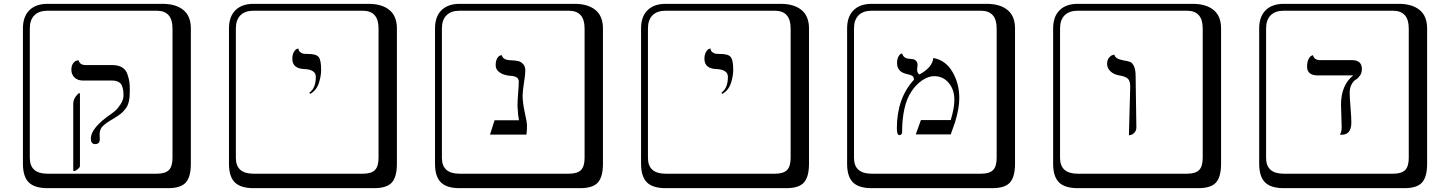

<svg xmlns="http://www.w3.org/2000/svg" viewBox="-20 -774 7597 1006"><path d="M371.1 123 363.8 120.1V-230Q363.8 -259.8 392.1 -285.2H398.9V96.2Q398.9 106.9 371.1 123ZM502 -69.8Q502 -67.9 502.4 -58.8Q502.9 -49.8 502.9 -43.9Q502.9 -19 478 -19Q456.1 -19 456.1 -47.9Q456.1 -104 562 -176.8Q570.8 -182.6 583.5 -193.4Q596.2 -204.1 611.6 -227.5Q627 -251 627 -273.9Q627 -290 625.5 -300.5Q624 -311 618.9 -324.5Q613.8 -337.9 600.3 -345Q586.9 -352.1 565.9 -352.1H413.1Q387.2 -352.1 370.6 -367.9Q354 -383.8 354 -408.2Q354 -430.2 363.5 -442.6Q373 -455.1 382.3 -456.5L392.1 -458Q397.9 -433.1 429.2 -433.1H567.9Q600.1 -433.1 620.1 -420.7Q640.1 -408.2 647.9 -384.5Q655.8 -360.8 658 -344Q660.2 -327.1 660.2 -299.8Q660.2 -264.6 655 -241.9Q649.9 -219.2 636.5 -202.6Q623 -186 611.6 -177Q600.1 -168 575.2 -152.8Q535.2 -129.9 518.6 -113.3Q502 -96.7 502 -69.8ZM229 -717.8Q184.1 -717.8 160.2 -693.8Q136.2 -669.9 136.2 -625V53.2Q136.2 136.2 229 136.2H800.8Q845.7 136.2 864.7 117.2Q883.8 98.1 883.8 53.2V-625Q883.8 -717.8 800.8 -717.8ZM980 84Q980 152.8 953.4 182.4Q926.8 211.9 860.8 211.9H229Q161.1 211.9 130.6 181.4Q100.1 150.9 100.1 84V-625Q100.1 -687 134 -720.5Q168 -753.9 229 -753.9H831.1Q900.9 -753.9 940.4 -721.9Q980 -689.9 980 -625Z M1605.5 -282.2 1600.6 -288.1Q1634.8 -312 1634.8 -371.1Q1634.8 -409.2 1575.7 -412.1Q1511.7 -414.1 1511.7 -465.8Q1511.7 -487.8 1519.8 -501.5Q1527.8 -515.1 1535.6 -517.6L1543.5 -520Q1544.4 -506.8 1554 -500Q1563.5 -493.2 1572 -492.2Q1580.6 -491.2 1596.7 -491.2Q1636.7 -491.2 1649.7 -475.1Q1662.6 -459 1662.6 -408.2Q1662.6 -374 1650.1 -337.2Q1637.7 -300.3 1605.5 -282.2ZM1308.6 -717.8Q1263.7 -717.8 1239.7 -693.8Q1215.8 -669.9 1215.8 -625V53.2Q1215.8 136.2 1308.6 136.2H1880.4Q1925.3 136.2 1944.3 117.2Q1963.4 98.1 1963.4 53.2V-625Q1963.4 -717.8 1880.4 -717.8ZM2059.6 84Q2059.6 152.8 2033 182.4Q2006.3 211.9 1940.4 211.9H1308.6Q1240.7 211.9 1210.2 181.4Q1179.7 150.9 1179.7 84V-625Q1179.7 -687 1213.6 -720.5Q1247.6 -753.9 1308.6 -753.9H1910.6Q1980.5 -753.9 2020 -721.9Q2059.6 -689.9 2059.6 -625Z M2718.3 -272.9Q2718.3 -235.8 2729.7 -184.3Q2741.2 -132.8 2741.2 -116.2Q2741.2 -86.4 2738.3 -68.8H2547.4L2571.3 -144H2699.2Q2693.4 -172.9 2692.4 -205.1Q2691.4 -210 2691.4 -222.2Q2691.4 -242.2 2694.8 -285.2Q2698.2 -328.1 2698.2 -346.2Q2698.2 -372.1 2663.1 -376Q2623 -377.9 2600.1 -393.1Q2577.1 -408.2 2577.1 -431.2Q2577.1 -455.1 2585.2 -468.5Q2593.3 -481.9 2601.1 -483.4L2609.4 -484.9Q2614.3 -458 2662.1 -458Q2683.1 -457 2696.5 -453.6Q2710 -450.2 2721.2 -438Q2732.4 -425.8 2732.4 -404.8Q2732.4 -383.8 2725.3 -339.4Q2718.3 -294.9 2718.3 -272.9ZM2388.2 -717.8Q2343.3 -717.8 2319.3 -693.8Q2295.4 -669.9 2295.4 -625V53.2Q2295.4 136.2 2388.2 136.2H2960Q3004.9 136.2 3023.9 117.2Q3043 98.1 3043 53.2V-625Q3043 -717.8 2960 -717.8ZM3139.2 84Q3139.2 152.8 3112.5 182.4Q3085.9 211.9 3020 211.9H2388.2Q2320.3 211.9 2289.8 181.4Q2259.3 150.9 2259.3 84V-625Q2259.3 -687 2293.2 -720.5Q2327.1 -753.9 2388.2 -753.9H2990.2Q3060.1 -753.9 3099.6 -721.9Q3139.2 -689.9 3139.2 -625Z M3764.6 -282.2 3759.8 -288.1Q3793.9 -312 3793.9 -371.1Q3793.9 -409.2 3734.9 -412.1Q3670.9 -414.1 3670.9 -465.8Q3670.9 -487.8 3679 -501.5Q3687 -515.1 3694.8 -517.6L3702.6 -520Q3703.6 -506.8 3713.1 -500Q3722.7 -493.2 3731.2 -492.2Q3739.7 -491.2 3755.9 -491.2Q3795.9 -491.2 3808.8 -475.1Q3821.8 -459 3821.8 -408.2Q3821.8 -374 3809.3 -337.2Q3796.9 -300.3 3764.6 -282.2ZM3467.8 -717.8Q3422.9 -717.8 3398.9 -693.8Q3375 -669.9 3375 -625V53.2Q3375 136.2 3467.8 136.2H4039.6Q4084.5 136.2 4103.5 117.2Q4122.6 98.1 4122.6 53.2V-625Q4122.6 -717.8 4039.6 -717.8ZM4218.8 84Q4218.8 152.8 4192.1 182.4Q4165.5 211.9 4099.6 211.9H3467.8Q3399.9 211.9 3369.4 181.4Q3338.9 150.9 3338.9 84V-625Q3338.9 -687 3372.8 -720.5Q3406.7 -753.9 3467.8 -753.9H4069.8Q4139.6 -753.9 4179.2 -721.9Q4218.8 -689.9 4218.8 -625Z M4870.1 -470.2Q4934.1 -459 4970.2 -397.9Q5006.3 -336.9 5006.3 -258.8Q5006.3 -205.6 4983.4 -131.8L4961.4 -69.8H4778.3L4805.2 -145H4961.4Q4980.5 -207 4980.5 -251Q4980.5 -304.2 4950.9 -339.6Q4921.4 -375 4874.5 -375Q4844.7 -375 4812.5 -353.5Q4780.3 -332 4756.3 -295.9Q4706.5 -222.7 4706.5 -77.1Q4706.5 -74.2 4701.9 -70.1Q4697.3 -65.9 4692.4 -65.9Q4679.2 -65.9 4679.2 -102.1Q4679.2 -259.3 4768.6 -356Q4768.6 -370.1 4760.5 -376Q4752.4 -381.8 4727.5 -387.2Q4680.7 -398.4 4680.2 -442.9Q4680.2 -463.9 4686.8 -476.3Q4693.4 -488.8 4699.7 -491.7L4706.5 -494.1Q4709.5 -482.9 4716.8 -476.6Q4724.1 -470.2 4729.7 -468.5Q4735.4 -466.8 4746.6 -465.8Q4759.8 -464.8 4766.6 -463.4Q4773.4 -461.9 4780.5 -454.3Q4787.6 -446.8 4787.6 -434.1Q4787.6 -427.2 4786.4 -421.1Q4785.2 -415 4785.2 -410.2Q4785.2 -391.1 4797.4 -383.8Q4865.2 -420.4 4870.1 -470.2ZM4547.4 -717.8Q4502.4 -717.8 4478.5 -693.8Q4454.6 -669.9 4454.6 -625V53.2Q4454.6 136.2 4547.4 136.2H5119.1Q5164.1 136.2 5183.1 117.2Q5202.1 98.1 5202.1 53.2V-625Q5202.1 -717.8 5119.1 -717.8ZM5298.3 84Q5298.3 152.8 5271.7 182.4Q5245.1 211.9 5179.2 211.9H4547.4Q4479.5 211.9 4449 181.4Q4418.5 150.9 4418.5 84V-625Q4418.5 -687 4452.4 -720.5Q4486.3 -753.9 4547.4 -753.9H5149.4Q5219.2 -753.9 5258.8 -721.9Q5298.3 -689.9 5298.3 -625Z M5895 -64.9 5901.9 -320.8Q5901.9 -350.6 5888.9 -362.3Q5876 -374 5843.8 -378.9Q5815.9 -383.8 5798.3 -400.4Q5780.8 -417 5780.8 -439.9Q5780.8 -459 5790.3 -470.9Q5799.8 -482.9 5809.6 -485.4L5818.8 -487.8Q5822.8 -465.8 5864.7 -458Q5889.6 -454.1 5901.4 -449.5Q5913.1 -444.8 5921.6 -427Q5930.2 -409.2 5930.2 -374L5934.1 -106.9Q5934.1 -89.8 5924.1 -79.3Q5914.1 -68.8 5904.3 -66.9ZM5627 -717.8Q5582 -717.8 5558.1 -693.8Q5534.2 -669.9 5534.2 -625V53.2Q5534.2 136.2 5627 136.2H6198.7Q6243.7 136.2 6262.7 117.2Q6281.7 98.1 6281.7 53.2V-625Q6281.7 -717.8 6198.7 -717.8ZM6377.9 84Q6377.9 152.8 6351.3 182.4Q6324.7 211.9 6258.8 211.9H5627Q5559.1 211.9 5528.6 181.4Q5498 150.9 5498 84V-625Q5498 -687 5532 -720.5Q5565.9 -753.9 5627 -753.9H6229Q6298.8 -753.9 6338.4 -721.9Q6377.9 -689.9 6377.9 -625Z M7051.8 -287.1Q7051.8 -262.2 7056.2 -210.7Q7060.5 -159.2 7060.5 -132.8Q7060.5 -67.9 7009.8 -67.9H7000.5Q7009.3 -82 7009.8 -106Q7009.8 -130.9 7008.1 -168.9Q7006.3 -207 7006.3 -224.1Q7006.3 -328.1 7070.3 -378.9H6884.8Q6828.6 -378.9 6828.6 -424.8Q6828.6 -448.7 6836.2 -463.9Q6843.8 -479 6851.6 -481.9L6859.4 -484.9Q6866.2 -459 6896.5 -459H7063.5Q7115.2 -459 7115.7 -413.1Q7115.7 -392.1 7105.7 -377.9Q7095.7 -363.8 7083.7 -356.9Q7071.8 -350.1 7061.8 -332Q7051.8 -314 7051.8 -287.1ZM6706.5 -717.8Q6661.6 -717.8 6637.7 -693.8Q6613.8 -669.9 6613.8 -625V53.2Q6613.8 136.2 6706.5 136.2H7278.3Q7323.2 136.2 7342.3 117.2Q7361.3 98.1 7361.3 53.2V-625Q7361.3 -717.8 7278.3 -717.8ZM7457.5 84Q7457.5 152.8 7430.9 182.4Q7404.3 211.9 7338.4 211.9H6706.5Q6638.7 211.9 6608.2 181.4Q6577.6 150.9 6577.6 84V-625Q6577.6 -687 6611.6 -720.5Q6645.5 -753.9 6706.5 -753.9H7308.6Q7378.4 -753.9 7418 -721.9Q7457.5 -689.9 7457.5 -625Z"/></svg>

Font: Linux Biolinum Keyboard O
Style: Regular
Weight: 700
Designer: Philipp H. Poll
Foundry: Philipp H. Poll
Version: Version 0.6.1